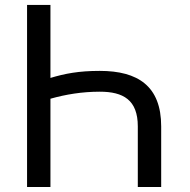

<svg xmlns="http://www.w3.org/2000/svg" viewBox="-20 -747 759 767"><path d="M623.9 0V-242.2C623.9 -403.1 530.9 -463.8 378.6 -463.8C294.4 -463.8 239.7 -453.1 181.5 -435.7V-727.3H88.1V0H181.5V-352.6C242.2 -369.7 307.5 -380.7 378.6 -380.7C472.3 -380.7 530.5 -348 530.5 -242.2V0Z"/></svg>

Font: Margiela Sans Text
Style: Regular
Weight: 400
Designer: Stefan Endress, Andreas Faust
Version: Version 1.100;FEAKit 1.0